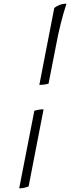

<svg xmlns="http://www.w3.org/2000/svg" viewBox="-20 -820 442 1040"><path d="M193 -360 274 -777Q283 -785 301 -792.5Q319 -800 340 -800Q323 -748 308.5 -690Q294 -632 280 -556L243 -367Q230 -363 217 -361.5Q204 -360 193 -360ZM84 200 166 -220Q192 -228 216 -228L135 190Q128 193 114.5 196.5Q101 200 84 200Z"/></svg>

Font: Texturina Thin
Style: Italic
Weight: 100
Italic angle: -11°
Designer: Guillermo Torres Carreño
Foundry: Omnibus-Type
Version: Version 1.002; ttfautohint (v1.8.3)